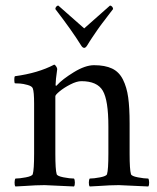

<svg xmlns="http://www.w3.org/2000/svg" viewBox="-20 -675 572 698"><path d="M34.2 -372.1Q32.2 -374 32 -384Q31.7 -394 34.2 -397.9Q118.2 -409.2 176.8 -439.9Q180.2 -439.9 184.1 -433.8Q188 -427.7 188 -423.8Q182.1 -382.8 182.1 -367.2Q182.1 -362.8 184.1 -362.8Q184.6 -362.8 187 -365.2Q207 -387.2 248.5 -412.6Q290 -438 321.8 -438Q361.8 -438 387.5 -425.8Q413.1 -413.6 427 -385.7Q440.9 -357.9 446 -321Q451.2 -284.2 451.2 -226.1V-116.2Q451.2 -58.1 456.1 -42Q458 -34.7 481.2 -30.3Q504.4 -25.9 519 -25.9Q522 -22 522.2 -11.5Q522.5 -1 519 2.9Q416.5 -2 412.1 -2Q394.5 -2 378.4 -1.2Q362.3 -0.5 341.3 1Q320.3 2.4 306.2 2.9Q302.7 -1 303 -11.5Q303.2 -22 306.2 -25.9Q320.8 -25.9 344 -30.3Q367.2 -34.7 369.1 -42Q374 -58.1 374 -116.2V-215.8Q374 -310.1 353.8 -345Q333.5 -379.9 275.9 -379.9Q258.8 -379.9 235.6 -367.9Q212.4 -356 196.8 -343Q181.2 -330.1 181.2 -325.2V-116.2Q181.2 -58.1 186 -42Q188 -34.7 211.2 -30.3Q234.4 -25.9 249 -25.9Q252 -22 252.2 -11.5Q252.4 -1 249 2.9Q146.5 -2 142.1 -2Q124.5 -2 108.4 -1.2Q92.3 -0.5 71.3 1Q50.3 2.4 36.1 2.9Q32.7 -1 33 -11.5Q33.2 -22 36.1 -25.9Q50.8 -25.9 74 -30.3Q97.2 -34.7 99.1 -42Q104 -58.1 104 -116.2V-297.9Q104 -341.8 99.1 -354Q96.2 -361.8 80.1 -366.2Q64 -370.6 53.2 -371.3Q42.5 -372.1 34.2 -372.1ZM181.2 -642.1Q181.2 -647 184.6 -650.9Q188 -654.8 191.9 -654.8L286.1 -571.8Q340.8 -620.6 379.9 -654.8Q383.8 -654.8 387.5 -650.9Q391.1 -647 391.1 -642.1Q389.2 -639.6 380.1 -627.9Q371.1 -616.2 369.4 -613.8Q367.7 -611.3 360.4 -601.8Q353 -592.3 350.8 -589.4Q348.6 -586.4 342.3 -577.9Q335.9 -569.3 333.3 -565.2Q330.6 -561 325.2 -553.2Q319.8 -545.4 315.9 -539.6Q312 -533.7 306.9 -525.9Q301.8 -518.1 296.9 -509.8Q291.5 -501 286.1 -501Q280.3 -501 274.9 -509.8Q241.7 -563.5 181.2 -642.1Z"/></svg>

Font: Crimson
Style: Roman
Weight: 400
Version: Version 0.8